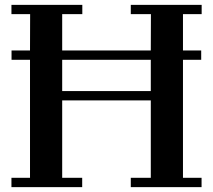

<svg xmlns="http://www.w3.org/2000/svg" viewBox="-20 -767 873 787"><path d="M26.9 -38.1H103V-522H27.3V-560.1H103L103.5 -709H26.9V-747.1H317.4V-709H234.9V-560.1H598.1L598.6 -709H516.1V-747.1H806.6V-709H730V-560.1H804.7V-522H730V-38.1H806.2V0H516.1V-38.1H598.1V-355.5H234.9V-38.1H316.9V0H26.9ZM598.1 -393.6V-522H234.9V-393.6Z"/></svg>

Font: Cantata One
Style: Regular
Weight: 400
Designer: Joana Maria Correia da Silva
Foundry: Joana Maria Correia da Silva
Version: Version 1.002